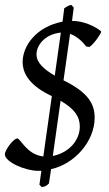

<svg xmlns="http://www.w3.org/2000/svg" viewBox="-28 -687 449 789"><path d="M222 -553 197 -376C152 -403 122 -429 122 -464C122 -500 156 -547 222 -553ZM189 -46 221 -273C277 -240 300 -209 300 -167C300 -115 261 -61 189 -46ZM268 -601 275 -656 265 -667C247 -662 255 -664 236 -653L229 -598C120 -577 65 -498 65 -432C65 -397 81 -344 173 -298L185 -292L150 -44C81 -52 57 -118 43 -118C27 -118 -8 -70 -8 -53C-8 -21 77 15 128 15H142L134 72L144 82C158 79 162 78 173 67L182 8C276 -12 361 -104 361 -204C361 -265 328 -310 233 -357L260 -548C267 -545 297 -535 326 -496L340 -494C364 -512 388 -552 388 -557C388 -560 335 -601 268 -601Z"/></svg>

Font: Temporarium
Style: Italic
Weight: 400
Italic angle: -7°
Version: Version 1.1